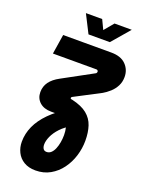

<svg xmlns="http://www.w3.org/2000/svg" viewBox="-198 -980 967 1286"><g transform="rotate(20 286.0 -337.0)"><path d="M224 216Q175 216 141 195.5Q107 175 90 140.5Q73 106 73 66Q73 8 97.5 -46Q122 -100 171.5 -150Q221 -200 294 -245L356 -148Q309 -123 279 -91Q249 -59 234.5 -26.5Q220 6 220 32Q220 50 227.5 62Q235 74 252 74Q270 74 283.5 61.5Q297 49 306 27.5Q315 6 319.5 -20Q324 -46 324 -72Q324 -100 317.5 -126.5Q311 -153 298 -171Q285 -182 270 -185.5Q255 -189 240 -190H189Q137 -190 106.5 -217.5Q76 -245 76 -289Q76 -330 99 -361.5Q122 -393 167 -417L382 -534Q386 -536 387.5 -539.5Q389 -543 390 -546Q390 -552 386.5 -556Q383 -560 377 -560H67L89 -700H432Q501 -700 536.5 -664Q572 -628 572 -576Q572 -541 557.5 -512.5Q543 -484 519 -462Q495 -440 466 -424L286 -330Q284 -329 282.5 -326.5Q281 -324 281 -322Q281 -315 290 -314L296 -313Q365 -297 403 -266Q441 -235 456 -189.5Q471 -144 471 -85Q471 -30 454.5 23.5Q438 77 406 120.5Q374 164 328 190Q282 216 224 216ZM247 -762 182 -890H298L330 -823L386 -890H509L399 -762Z"/></g></svg>

Font: MuseoModerno Thin
Style: Bold Italic
Weight: 700
Italic angle: -9°
Version: Version 1.003